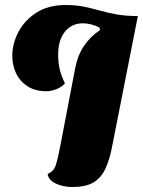

<svg xmlns="http://www.w3.org/2000/svg" viewBox="-20 -724 570 766"><path d="M269 22Q231 22 202 8Q173 -6 170 -30Q194 -40 202 -63.5Q210 -87 220 -139L280 -452Q290 -504 315.5 -541.5Q341 -579 379 -604L377 -614Q359 -623 342.5 -627Q326 -631 311 -631Q266 -631 239 -597.5Q212 -564 212 -506Q212 -477 217.5 -451Q223 -425 239 -391Q224 -375 203 -367.5Q182 -360 166 -360Q120 -360 89.5 -380Q59 -400 44 -432Q29 -464 29 -501Q29 -549 53 -595.5Q77 -642 124.5 -673Q172 -704 242 -704Q282 -704 314 -697.5Q346 -691 377.5 -682Q409 -673 445.5 -666.5Q482 -660 530 -660L428 -143Q418 -89 401 -52Q384 -15 353.5 3.5Q323 22 269 22Z"/></svg>

Font: Sansita Swashed ExtraBold
Style: Regular
Weight: 800
Designer: Pablo Cosgaya
Foundry: Omnibus-Type
Version: Version 1.003; ttfautohint (v1.8.3)